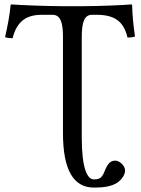

<svg xmlns="http://www.w3.org/2000/svg" viewBox="-20 -673 637 869"><path d="M350 -52V-504C350 -568 360 -606 396 -606H418C493 -606 540 -580 557 -503C568 -503 582 -504 591 -508C584 -554 579 -605 578 -650C578 -651 576 -653 575 -653C541 -650 430 -645 351 -645H265C188 -645 70 -650 32 -653C30 -653 28 -651 28 -650C24 -605 14 -553 3 -505C13 -501 25 -500 37 -500C57 -580 103 -606 169 -606H218C255 -606 265 -568 265 -507V-71C265 97 313 176 405 176C446 176 484 172 512 153C535 136 546 116 546 98C546 76 520 54 502 54C479 54 468 70 459 89C444 127 437 139 405 139C374 139 350 87 350 -52Z"/></svg>

Font: Libertinus Serif
Style: Regular
Weight: 400
Designer: Philipp H. Poll
Foundry: Khaled Hosny
Version: Version 6.2